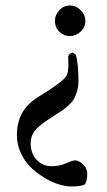

<svg xmlns="http://www.w3.org/2000/svg" viewBox="-20 -450 385 693"><path d="M294.9 179.2Q294.9 203.6 286.1 215.8Q271.5 223.1 237.8 223.1Q217.3 223.1 191.9 215.3Q166.5 207.5 139.9 191.4Q113.3 175.3 91.3 154.1Q69.3 132.8 55.2 102.3Q41 71.8 41 38.1Q41 -10.7 61.8 -45.4Q82.5 -80.1 128.9 -106.9Q156.2 -123 185.3 -144.3Q214.4 -165.5 220.2 -176.8Q223.6 -182.6 225.1 -192.1Q226.6 -201.7 226.8 -209Q227.1 -216.3 226.6 -229.2Q226.1 -242.2 226.1 -247.1Q231.9 -258.8 242.2 -259.8Q251.5 -255.9 254.9 -249Q263.2 -213.4 263.2 -158.2Q263.2 -138.2 258.1 -120.8Q252.9 -103.5 246.6 -92.5Q240.2 -81.5 227.5 -70.1Q214.8 -58.6 207.3 -53.2Q199.7 -47.9 185.1 -38.6Q180.2 -35.6 178.2 -34.2Q153.8 -18.6 143.1 -11.2Q132.3 -3.9 117.4 9.5Q102.5 22.9 96.7 36.9Q90.8 50.8 90.8 67.9Q90.8 105 112.8 127.4Q134.8 149.9 165 149.9Q195.3 149.9 218.3 139.4Q241.2 128.9 251 128.9Q264.2 128.9 279.5 142.8Q294.9 156.7 294.9 179.2ZM231.9 -430.2Q254.4 -430.2 271.2 -413.3Q288.1 -396.5 288.1 -374Q288.1 -352.1 271.2 -335.9Q254.4 -319.8 231.9 -319.8Q209.5 -319.8 193.8 -335.7Q178.2 -351.6 178.2 -374Q178.2 -396.5 194.1 -413.3Q210 -430.2 231.9 -430.2Z"/></svg>

Font: Crimson
Style: Roman
Weight: 400
Version: Version 0.8